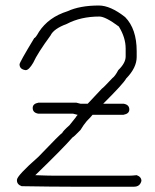

<svg xmlns="http://www.w3.org/2000/svg" viewBox="-20 -708 577 714"><path d="M306.2 -322.3Q327.6 -345.2 359.4 -378.9Q361.8 -378.9 398.4 -418Q407.7 -424.3 419.9 -447.3Q447.3 -473.6 447.3 -498V-527.3Q447.3 -568.4 421.9 -609.4Q372.1 -646.5 349.6 -646.5Q280.3 -646.5 228.5 -619.1Q179.7 -601.1 168 -576.2Q119.6 -510.3 103.5 -474.6Q87.4 -447.3 76.2 -447.3H74.2Q52.7 -450.7 52.7 -468.8Q52.7 -476.1 107.4 -566.4Q111.8 -566.4 125 -589.8Q160.6 -644 230.5 -666Q276.9 -687.5 347.7 -687.5Q390.6 -687.5 445.3 -644.5Q488.3 -600.6 488.3 -517.6V-496.1Q488.3 -456.1 449.2 -416Q439.9 -397.9 363.8 -322.3H439.5Q460.9 -318.8 460.9 -300.8Q460.9 -285.2 439.5 -281.2H324.2Q319.3 -274.4 302.7 -257.8Q291 -244.1 279.3 -224.6Q254.4 -198.7 250 -197.3Q213.4 -155.3 111.3 -56.6Q157.2 -54.7 179.7 -54.7H460.9Q471.7 -54.7 488.3 -56.6Q505.9 -50.3 505.9 -35.2Q500.5 -13.7 478.5 -13.7H244.1Q176.8 -13.7 60.5 -15.6Q43 -22 43 -37.1V-39.1Q43 -54.7 123 -125Q207 -212.9 210.9 -212.9Q213.9 -220.7 238.3 -242.2L261.7 -271.5Q261.7 -272.9 269 -281.2H267.6Q253.9 -285.2 252 -285.2H123Q101.6 -288.6 101.6 -306.6Q101.6 -322.3 123 -326.2H263.7Q265.6 -326.2 279.3 -322.3Z"/></svg>

Font: CEF Fonts CJK
Style: Regular
Weight: 400
Designer: PartyBoss (派对大魔王)
Version: Release 2.25